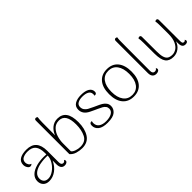

<svg xmlns="http://www.w3.org/2000/svg" viewBox="131 -1667 2616 2616"><g transform="rotate(-45 1439.5 -358.5)"><path d="M526 -28Q526 -11 510 -0.5Q494 10 472 10Q436 10 418 -14Q400 -38 400 -83V-156Q364 -77 302.5 -32.5Q241 12 172 12Q115 12 84 -20Q53 -52 53 -103Q53 -159 93.5 -199.5Q134 -240 212 -261Q272 -277 348 -277Q383 -277 399 -275V-301Q399 -394 362 -439Q325 -484 244 -484Q191 -484 153.5 -465Q116 -446 116 -399Q116 -377 128.5 -356Q141 -335 164 -329Q158 -320 149 -316Q140 -312 132 -312Q108 -312 91 -338.5Q74 -365 74 -396Q74 -455 120.5 -484.5Q167 -514 250 -514Q347 -514 394.5 -460.5Q442 -407 442 -300V-80Q442 -27 480 -27Q490 -27 500 -34Q510 -41 516 -52Q526 -41 526 -28ZM400 -251Q390 -252 368 -252Q330 -252 288 -246.5Q246 -241 217 -232Q159 -214 128.5 -183Q98 -152 98 -108Q98 -71 119.5 -46.5Q141 -22 186 -22Q233 -22 282.5 -56Q332 -90 365.5 -143Q399 -196 400 -251Z M623 -56V-701Q623 -729 648 -729Q661 -729 674 -718Q671 -706 669 -673Q667 -640 667 -618L666 -373Q686 -433 734.5 -473.5Q783 -514 848 -514Q933 -514 976 -455.5Q1019 -397 1019 -275Q1019 -150 967 -69Q915 12 806 12Q756 12 705.5 -3Q655 -18 623 -56ZM975 -276Q975 -481 846 -481Q782 -481 741.5 -439.5Q701 -398 683 -338.5Q665 -279 665 -223V-69Q679 -48 719 -33.5Q759 -19 801 -19Q900 -19 937.5 -94.5Q975 -170 975 -276Z M1113 -113Q1113 -164 1158 -158Q1152 -142 1152 -123Q1153 -71 1191.5 -44.5Q1230 -18 1296 -18Q1364 -18 1405 -42Q1446 -66 1446 -109Q1446 -137 1431 -156Q1416 -175 1394 -187.5Q1372 -200 1332 -218Q1304 -230 1290 -237Q1281 -241 1232.5 -264.5Q1184 -288 1160 -321Q1136 -354 1136 -398Q1136 -458 1182.5 -486.5Q1229 -515 1303 -515Q1384 -515 1427.5 -488Q1471 -461 1471 -413Q1471 -386 1452 -378Q1446 -376 1441 -376Q1437 -376 1427 -378Q1433 -392 1431 -407Q1430 -446 1395.5 -465.5Q1361 -485 1300 -485Q1248 -485 1213.5 -466Q1179 -447 1179 -406Q1179 -372 1196.5 -349Q1214 -326 1237.5 -312.5Q1261 -299 1313 -275L1346 -260Q1394 -239 1422 -222.5Q1450 -206 1469.5 -180Q1489 -154 1489 -117Q1489 -64 1445 -26Q1401 12 1296 12Q1203 12 1158 -23Q1113 -58 1113 -113Z M1583 -251Q1583 -376 1640.5 -445Q1698 -514 1801 -514Q1904 -514 1961 -445Q2018 -376 2018 -251Q2018 -126 1961 -57Q1904 12 1801 12Q1698 12 1640.5 -57Q1583 -126 1583 -251ZM1973 -251Q1973 -361 1927.5 -422.5Q1882 -484 1801 -484Q1719 -484 1673.5 -422.5Q1628 -361 1628 -251Q1628 -141 1673.5 -79.5Q1719 -18 1801 -18Q1882 -18 1927.5 -79.5Q1973 -141 1973 -251Z M2160 -80V-701Q2160 -714 2167 -721.5Q2174 -729 2185 -729Q2201 -729 2210 -718Q2205 -704 2204 -664Q2203 -624 2203 -522L2202 -80Q2202 -54 2212.5 -40.5Q2223 -27 2242 -27Q2256 -27 2267.5 -33.5Q2279 -40 2284 -52Q2294 -41 2294 -28Q2294 -11 2277 -0.5Q2260 10 2236 10Q2200 10 2180 -13.5Q2160 -37 2160 -80Z M2845 -23Q2845 -9 2833 -1Q2821 7 2801 7Q2768 7 2753 -14Q2738 -35 2738 -78V-116Q2716 -56 2670 -22Q2624 12 2566 12Q2485 12 2448.5 -37Q2412 -86 2411 -205L2410 -412Q2410 -476 2403 -504Q2413 -514 2428 -514Q2439 -514 2445.5 -507Q2452 -500 2452 -487L2453 -206Q2453 -135 2465 -94.5Q2477 -54 2503.5 -37Q2530 -20 2575 -20Q2612 -20 2649 -43Q2686 -66 2711 -120Q2736 -174 2736 -260Q2736 -405 2735 -444.5Q2734 -484 2729 -504Q2739 -514 2754 -514Q2765 -514 2771.5 -506.5Q2778 -499 2778 -486L2779 -80Q2779 -52 2785.5 -41Q2792 -30 2808 -30Q2827 -30 2835 -47Q2845 -34 2845 -23Z"/></g></svg>

Font: Arima Madurai ExtraLight
Style: Regular
Weight: 275
Designer: Joana Correia and Natanael Gama
Foundry: NDISCOVER
Version: Version 1.019